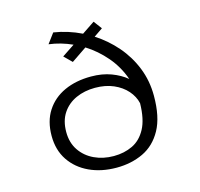

<svg xmlns="http://www.w3.org/2000/svg" viewBox="-115 -925 1104 1060"><g transform="rotate(-15 437.5 -395.0)"><path d="M424.5 11Q337.5 11 269.2 -20.8Q201 -52.5 161.5 -111.2Q122 -170 122 -251Q122 -335 159.8 -393.2Q197.5 -451.5 263.8 -481.8Q330 -512 416 -512Q480 -512 531 -493Q582 -474 617.5 -444Q591.5 -518.5 541.5 -577Q491.5 -635.5 428.5 -675L341 -615.5L297.5 -658.5L369.5 -706.5Q304 -736 236.5 -744.5L278.5 -801Q359.5 -788.5 436 -751.5L509 -800.5L544 -753.5L493.5 -719Q560 -676.5 612.5 -616Q665 -555.5 695 -480.5Q725 -405.5 725 -319.5Q725 -198.5 685 -126Q645 -53.5 576.8 -21.2Q508.5 11 424.5 11ZM205.5 -251Q205.5 -190 235.2 -146Q265 -102 315 -78.5Q365 -55 426 -55Q485.5 -55 533.5 -78Q581.5 -101 610.2 -154.5Q639 -208 640.5 -299.5Q631.5 -339.5 602.2 -372.8Q573 -406 527 -426Q481 -446 421.5 -446Q361.5 -446 312.5 -424Q263.5 -402 234.5 -358.5Q205.5 -315 205.5 -251Z"/></g></svg>

Font: Trispace SemiExpanded Light
Style: Regular
Weight: 300
Width: 6
Designer: Tyler Finck
Foundry: Etcetera Type Company
Version: Version 1.210; ttfautohint (v1.8.3)